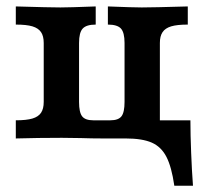

<svg xmlns="http://www.w3.org/2000/svg" viewBox="-20 -437 642 606"><path d="M118 -115.5V-301.2Q118 -323.1 109.5 -335.6Q101.1 -348.1 82.4 -353.8Q63.6 -359.4 29.9 -359.4V-416.7Q137.9 -413.5 170.8 -413.5Q197.6 -413.5 282.1 -416.7V-359.4Q252.7 -359.4 241.1 -346.9Q229.5 -334.4 229.5 -301.4V-115.3Q229.5 -82.3 239.3 -69.8Q249.1 -57.3 274.1 -57.3H328.5Q353.5 -57.3 363.3 -69.8Q373.1 -82.3 373.1 -115.3V-301.4Q373.1 -334.4 361.7 -346.9Q350.2 -359.4 320.5 -359.4V-416.7Q401.6 -413.5 427.5 -413.5Q461.3 -413.5 572.7 -416.7V-359.4Q539 -359.4 520.2 -353.8Q501.5 -348.1 493.1 -335.6Q484.6 -323.1 484.6 -301.4V0H305.3Q267.9 0 235.5 -1.2Q205.3 -2 175.1 -2Q100.8 -2 29.9 0V-57.3Q63.6 -57.3 82.4 -62.9Q101.1 -68.5 109.5 -81Q118 -93.5 118 -115.5ZM376.8 0 449.2 -57.3H581Q581 -12 583.3 44.9Q585.5 101.7 589.1 149.2H530.2Q521.6 89.6 505.2 57.9Q488.8 26.2 458.9 13.1Q428.9 0 376.8 0Z"/></svg>

Font: Playfair Micro SmCond SmLight
Style: Regular
Weight: 360
Width: 4
Designer: Claus Eggers Sørensen
Foundry: Claus Eggers Sørensen
Version: Version 2.100;Glyphs 3.2 (3219)